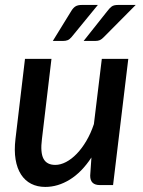

<svg xmlns="http://www.w3.org/2000/svg" viewBox="-20 -748 576 776"><path d="M37 0ZM188 -510 149.5 -186Q142.5 -131.5 155.8 -106.5Q169 -81.5 203.5 -81.5Q224.5 -81.5 247 -93.2Q269.5 -105 290.2 -126.5Q311 -148 329 -178.5Q347 -209 359.5 -246.5L391.5 -510H498.5L437 0H383.5Q344.5 0 344.5 -38L349.5 -111.5Q310.5 -52 262.2 -22.2Q214 7.5 163 7.5Q131 7.5 106 -5.2Q81 -18 65 -42.8Q49 -67.5 43 -103.5Q37 -139.5 42.5 -186L81 -510ZM375.5 -728 269.5 -598.5Q261.5 -589 253.8 -585.8Q246 -582.5 234.5 -582.5H193.5L268 -703.5Q275.5 -716 284.8 -722Q294 -728 311 -728ZM528.5 -728 400 -598.5Q391.5 -589.5 384 -586Q376.5 -582.5 365 -582.5H318L414 -703.5Q423 -715.5 431.5 -721.8Q440 -728 457 -728Z"/></svg>

Font: Lato Semibold
Style: Italic
Weight: 600
Italic angle: -7°
Designer: Lukasz Dziedzic
Foundry: tyPoland Lukasz Dziedzic
Version: Version 2.006; 2014-01-15